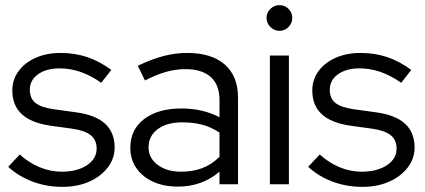

<svg xmlns="http://www.w3.org/2000/svg" viewBox="-20 -717 1653 747"><path d="M223 10Q161 10 106.5 -10.5Q52 -31 12 -68L57 -116Q92 -84 134 -66.5Q176 -49 220 -49Q280 -49 318 -74Q356 -99 356 -139Q356 -172 333.5 -190.5Q311 -209 263 -216L176 -228Q101 -239 64.5 -273Q28 -307 28 -365Q28 -407 52 -440Q76 -473 118.5 -492Q161 -511 216 -511Q271 -511 319 -495Q367 -479 413 -445L374 -395Q332 -424 292.5 -437.5Q253 -451 212 -451Q160 -451 128 -428Q96 -405 96 -368Q96 -334 118 -316.5Q140 -299 189 -292L276 -280Q351 -270 388.5 -236Q426 -202 426 -143Q426 -100 399 -65Q372 -30 326.5 -10Q281 10 223 10Z M672 9Q617 9 575.5 -10Q534 -29 510.5 -63Q487 -97 487 -142Q487 -213 541 -254Q595 -295 687 -295Q768 -295 834 -261V-327Q834 -387 800 -417.5Q766 -448 701 -448Q664 -448 626.5 -437.5Q589 -427 544 -404L516 -461Q570 -487 616 -499Q662 -511 708 -511Q803 -511 854.5 -466Q906 -421 906 -337V0H834V-49Q800 -20 759.5 -5.5Q719 9 672 9ZM558 -144Q558 -102 593.5 -75.5Q629 -49 685 -49Q730 -49 767 -63Q804 -77 834 -107V-201Q803 -222 768 -231.5Q733 -241 689 -241Q629 -241 593.5 -214.5Q558 -188 558 -144Z M1030 0V-501H1104V0ZM1066.9 -597Q1047 -597 1032 -612Q1017 -627 1017 -647.5Q1017 -668 1032 -682.5Q1047 -697 1066.9 -697Q1088 -697 1102.5 -682.5Q1117 -668.1 1117 -647Q1117 -627 1102.5 -612Q1088 -597 1066.9 -597Z M1390 10Q1328 10 1273.5 -10.5Q1219 -31 1179 -68L1224 -116Q1259 -84 1301 -66.5Q1343 -49 1387 -49Q1447 -49 1485 -74Q1523 -99 1523 -139Q1523 -172 1500.5 -190.5Q1478 -209 1430 -216L1343 -228Q1268 -239 1231.5 -273Q1195 -307 1195 -365Q1195 -407 1219 -440Q1243 -473 1285.5 -492Q1328 -511 1383 -511Q1438 -511 1486 -495Q1534 -479 1580 -445L1541 -395Q1499 -424 1459.5 -437.5Q1420 -451 1379 -451Q1327 -451 1295 -428Q1263 -405 1263 -368Q1263 -334 1285 -316.5Q1307 -299 1356 -292L1443 -280Q1518 -270 1555.5 -236Q1593 -202 1593 -143Q1593 -100 1566 -65Q1539 -30 1493.5 -10Q1448 10 1390 10Z"/></svg>

Font: Red Hat Display
Style: Regular
Weight: 300
Designer: Pentagram, MCKL
Foundry: Pentagram, MCKL
Version: Version 1.023